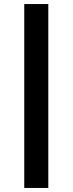

<svg xmlns="http://www.w3.org/2000/svg" viewBox="-20 -820 359 950"><path d="M100 110V-800H219V110Z"/></svg>

Font: Geologica Thin Roman SemiBold
Style: Regular
Weight: 600
Version: Version 1.010;gftools[0.9.28]